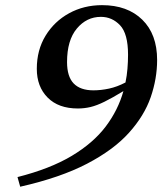

<svg xmlns="http://www.w3.org/2000/svg" viewBox="-20 -702 632 746"><path d="M58.5 23.5 48 -14Q174.5 -46 258.5 -96.2Q342.5 -146.5 390.8 -210.5Q439 -274.5 459.5 -348Q416 -321.5 386 -306.8Q356 -292 331.8 -286.2Q307.5 -280.5 282.5 -280.5Q207 -280.5 165 -323Q123 -365.5 123 -434.5Q123 -507.5 157 -563.2Q191 -619 248.5 -650.5Q306 -682 376.5 -682Q475 -682 532.8 -625.5Q590.5 -569 590.5 -469Q590.5 -396.5 565.5 -324.2Q540.5 -252 480.8 -185.8Q421 -119.5 318 -65.8Q215 -12 58.5 23.5ZM240.5 -461Q240.5 -404.5 266.2 -377.8Q292 -351 343 -351Q372.5 -351 403.8 -357.8Q435 -364.5 467.5 -381.5Q473 -407.5 475.2 -434.8Q477.5 -462 477.5 -489.5Q477.5 -571 446.5 -603.8Q415.5 -636.5 372 -636.5Q316.5 -636.5 278.5 -591Q240.5 -545.5 240.5 -461Z"/></svg>

Font: Newsreader 16pt SemiBold
Style: Italic
Weight: 600
Italic angle: -17°
Designer: Hugues Gentile
Foundry: Production Type
Version: Version 1.003; ttfautohint (v1.8.3)